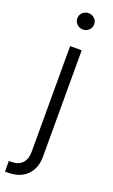

<svg xmlns="http://www.w3.org/2000/svg" viewBox="-198 -770 595 1013"><g transform="rotate(20 100.0 -263.5)"><path d="M77.6 -535.6H142.6V59.6Q143.1 104 125.7 136.5Q108.4 168.9 76.4 186.5Q44.4 204.1 -0.5 204.1H-19V144.5H-2.9Q34.7 144.5 56.2 121.8Q77.6 99.1 77.6 57.1ZM110.4 -640.6Q90.8 -640.6 76.9 -654.1Q63 -667.5 63 -686.5Q63 -706.1 76.9 -719.2Q90.8 -732.4 110.4 -732.4Q129.9 -732.4 143.8 -719.2Q157.7 -706.1 157.7 -686.5Q157.7 -667.5 143.8 -654.1Q129.9 -640.6 110.4 -640.6Z"/></g></svg>

Font: Inter 20pt Light
Style: Regular
Weight: 300
Version: Version 4.001;git-66647c0bb